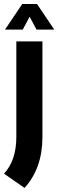

<svg xmlns="http://www.w3.org/2000/svg" viewBox="-20 -718 291 952"><path d="M190.4 -512.7V-39.1Q190.4 116.2 101.6 213.9L0 143.1Q61 77.1 61 -39.1V-512.7ZM90.3 -698.2H163.6L249 -571.3H161.1L127 -634.8L92.8 -571.3H4.9Z"/></svg>

Font: Voltera
Style: Bold
Weight: 700
Designer: Bernd Montag
Version: Version 1.301